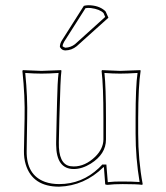

<svg xmlns="http://www.w3.org/2000/svg" viewBox="-20 -698 631 728"><path d="M372.1 -64Q299.8 6.8 204.1 9.8Q103.5 9.8 77.6 -74.2Q70.3 -98.6 70.8 -126L73.2 -249Q75.2 -332 64.9 -429.2L66.9 -432.1Q68.4 -432.1 137.2 -429.2L211.9 -432.1L212.9 -429.2Q209 -402.3 205.6 -265.1Q205.1 -256.3 205.1 -249L203.1 -159.2Q201.2 -75.2 246.6 -67.9Q252.9 -66.9 259.8 -66.9Q302.7 -66.9 340.8 -103.5Q371.6 -133.8 372.1 -168.9V-249Q372.1 -373.5 365.2 -429.2L367.2 -432.1Q368.7 -432.1 435.1 -429.2L512.2 -432.1L513.2 -429.2Q504.4 -375 503.9 -249V-191.9Q503.9 -91.3 521 0L519 2.9Q499.5 0 445.3 0Q411.6 0 388.2 2.9Q379.4 2.9 378.9 0L374 -64ZM297.9 -675.8Q304.2 -677.7 314 -678.2Q354 -678.2 377.9 -657.2Q379.9 -655.3 380.9 -653.8L391.1 -630.9L271 -522.9Q252 -507.3 228 -506.8Q215.3 -506.8 208.5 -517.6Q207.5 -520 207 -521Q207.5 -533.7 214.8 -544.9ZM364.7 -70.8 367.7 -74.2H383.3L388.7 -7.3Q414.6 -10.3 445.3 -9.8Q479.5 -9.8 509.3 -7.8Q494.1 -98.6 494.1 -191.9V-249Q494.1 -370.6 501.5 -421.4Q462.4 -418.9 435.1 -418.9Q407.7 -418.9 376 -421.4Q381.8 -367.2 381.8 -249V-168.9Q381.8 -113.8 324.2 -77.6Q291 -57.1 259.8 -57.1Q193.4 -57.1 192.9 -149.4Q192.9 -154.8 192.9 -159.2L194.8 -249.5Q195.8 -271.5 196.3 -310.5Q197.8 -387.2 202.1 -421.4Q165 -418.9 137.2 -418.9Q109.9 -418.9 75.7 -421.4Q85 -329.1 83 -249L81.1 -126Q79.6 -34.2 150.9 -8.3Q174.8 0 204.1 0Q290.5 0 354.5 -60.5Q360.4 -65.9 364.7 -70.8ZM304.2 -667 223.1 -539.6Q217.8 -530.8 217.3 -522.5Q222.2 -518.6 228 -517.1Q248.5 -518.1 264.2 -530.3L378.9 -633.8L372.6 -648.4Q358.4 -663.1 324.7 -667.5Q318.8 -668 314 -668Q309.1 -667.5 304.2 -667Z"/></svg>

Font: Linux Biolinum Outline O
Style: Bold
Weight: 700
Designer: Philipp H. Poll
Foundry: Philipp H. Poll
Version: Version 0.9.2